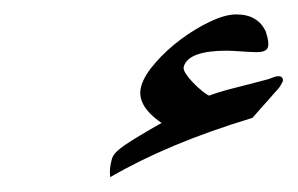

<svg xmlns="http://www.w3.org/2000/svg" viewBox="-20 -753 405 261"><path d="M323.2 -592.8Q265.1 -575.2 217.3 -555.2Q169.4 -535.2 129.9 -512.2Q128.9 -520 129.9 -526.4Q130.9 -532.7 132.3 -537.6Q134.8 -545.9 150.9 -556.6Q167 -567.4 199.7 -585.9Q163.6 -610.4 172.4 -637.2Q176.8 -651.4 191.7 -668.2Q206.5 -685.1 225.8 -699.5Q245.1 -713.9 265.6 -723.6Q286.1 -733.4 301.3 -733.4Q330.6 -733.4 341.3 -710Q346.2 -695.3 344.2 -689Q342.3 -682.1 329.1 -682.1Q325.7 -682.1 319.8 -682.4Q314 -682.6 308.1 -683.1Q302.2 -683.6 296.9 -683.8Q291.5 -684.1 288.6 -684.1Q236.8 -684.1 230 -663.1Q228.5 -659.2 232.4 -653.1Q236.3 -647 242.2 -640.9Q248 -634.8 254.4 -629.6Q260.7 -624.5 264.2 -623Q276.9 -627.9 297.4 -633.1Q317.9 -638.2 345.2 -645.5Q349.1 -647 352.3 -648.2Q355.5 -649.4 358.4 -649.4Q361.8 -649.4 363.5 -647.5Q365.2 -645.5 364.3 -642.1Q363.3 -640.6 361.6 -637.2Q359.9 -633.8 356 -629.9Z"/></svg>

Font: XB Zar
Style: Bold Italic
Weight: 700
Italic angle: -12°
Designer: Behnam
Foundry: Irmug
Version: Version 8.005 2009